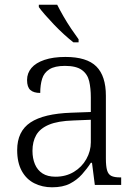

<svg xmlns="http://www.w3.org/2000/svg" viewBox="-20 -786 582 816"><path d="M201 10Q160 10 126 -7Q92 -24 72.5 -59.5Q53 -95 53 -148Q53 -228 109.5 -265.5Q166 -303 283 -307L366 -310V-372Q366 -411 359 -441Q352 -471 328 -488.5Q304 -506 256 -506Q213 -506 190 -491.5Q167 -477 159 -451Q151 -425 151 -391Q123 -391 109 -403.5Q95 -416 95 -446Q95 -475 113.5 -497Q132 -519 169 -531.5Q206 -544 258 -544Q349 -544 389.5 -503.5Q430 -463 430 -379V-112Q430 -80 435 -62.5Q440 -45 453 -38.5Q466 -32 491 -32H495V0H383L371 -94H366Q350 -69 328.5 -45Q307 -21 277 -5.5Q247 10 201 10ZM216 -35Q260 -35 294 -55.5Q328 -76 347 -110Q366 -144 366 -181V-277L292 -274Q226 -272 188 -256Q150 -240 134 -212Q118 -184 118 -145Q118 -113 128.5 -88Q139 -63 160.5 -49Q182 -35 216 -35ZM292 -606Q274 -620 252.5 -639.5Q231 -659 210 -681Q189 -703 171.5 -723Q154 -743 145 -756V-766H223Q234 -744 249.5 -717Q265 -690 282.5 -664Q300 -638 314 -619V-606Z"/></svg>

Font: Noto Serif Khmer Light
Style: Regular
Weight: 300
Version: Version 2.003